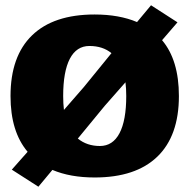

<svg xmlns="http://www.w3.org/2000/svg" viewBox="-20 -665 720 730"><path d="M554.2 -645 654.8 -580.1 596.2 -512.2Q660.2 -436.5 660.2 -299.8Q660.2 -148.4 578.1 -69.3Q496.1 9.8 339.8 9.8Q247.1 9.8 179.2 -19L126 44.9L24.9 -20L85 -87.9Q20 -164.6 20 -299.8Q20 -451.2 101.8 -530.5Q183.6 -609.9 339.8 -609.9Q433.1 -609.9 501 -581.1ZM359.9 -109.9Q408.7 -109.9 434.3 -158.4Q460 -207 460 -299.8Q460 -328.1 457 -352.1L377.9 -262.2L275.9 -138.2Q310.5 -109.9 359.9 -109.9ZM223.1 -247.1 298.8 -334 403.8 -462.9Q370.6 -490.2 319.8 -490.2Q271 -490.2 245.6 -441.7Q220.2 -393.1 220.2 -299.8Q220.2 -271.5 223.1 -247.1Z"/></svg>

Font: Zantroke
Style: Regular
Weight: 500
Foundry: gluk
Version: Version 0.36